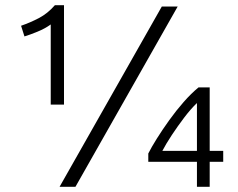

<svg xmlns="http://www.w3.org/2000/svg" viewBox="-20 -718 914 738"><path d="M175 -316V-624Q153 -608 123.5 -596Q94 -584 74 -578L61 -619Q96 -631 129.5 -648.5Q163 -666 191 -698H226V-316ZM209 0 602 -693H663L270 0ZM737 0V-96H550V-128Q562 -152 583 -185.5Q604 -219 630.5 -256Q657 -293 686 -326Q715 -359 743 -382H786V-138H838V-96H786V0ZM604 -138H737V-322Q713 -299 688 -266Q663 -233 640.5 -199Q618 -165 604 -138Z"/></svg>

Font: Ubuntu Sans Light
Style: Regular
Weight: 300
Designer: Dalton Maag Ltd
Foundry: Dalton Maag Ltd
Version: Version 1.006; ttfautohint (v1.8.4.7-5d5b)